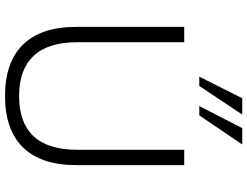

<svg xmlns="http://www.w3.org/2000/svg" viewBox="-130 -846 984 764"><g transform="rotate(90 362.0 -464.0)"><path d="M362 8Q227 8 157 -64Q87 -136 87 -275V-705H148V-280Q148 -163 202.5 -105.5Q257 -48 362 -48Q468 -48 522 -105.5Q576 -163 576 -280V-705H637V-275Q637 -136 567 -64Q497 8 362 8ZM285 -765 371 -936H436L322 -765ZM402 -765 490 -936H555L439 -765Z"/></g></svg>

Font: Nunito Sans 12pt ExtraLight 12pt Light
Style: Regular
Weight: 300
Version: Version 3.101;gftools[0.9.27]